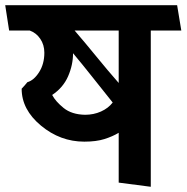

<svg xmlns="http://www.w3.org/2000/svg" viewBox="-29 -700 715 736"><path d="M76 -385Q101 -392 121 -423.5Q141 -455 141 -498Q141 -528 125.5 -551Q110 -574 85 -583H6L-9 -680H650L666 -583H549V16L426 0V-191Q403 -177 371.5 -167Q340 -157 294 -157Q202 -157 128 -218.5Q54 -280 54 -360Q60 -366 65.5 -372.5Q71 -379 76 -385ZM426 -583H257Q300 -533 341.5 -482Q383 -431 426 -382ZM171 -336Q184 -311 215 -286Q246 -261 297 -260Q330 -260 358 -272.5Q386 -285 403 -307Q362 -358 324.5 -405.5Q287 -453 251 -496Q251 -451 232 -407.5Q213 -364 171 -336Z"/></svg>

Font: Palanquin SemiBold
Style: Regular
Weight: 600
Designer: Pria Ravichandran
Version: Version 1.0.4